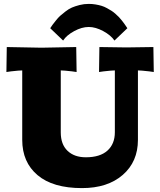

<svg xmlns="http://www.w3.org/2000/svg" viewBox="-20 -965 830 995"><path d="M573.2 -754.9Q554.2 -782.7 514.6 -804Q475.1 -825.2 439.9 -825.2Q403.8 -825.2 364.3 -803.7Q324.7 -782.2 307.1 -754.9L240.2 -818.8Q249.5 -832.5 252.4 -836.7Q255.4 -840.8 268.6 -857.4Q281.7 -874 291 -882.3Q300.3 -890.6 318.4 -904.8Q336.4 -918.9 353 -926Q369.6 -933.1 392.6 -939Q415.5 -944.8 439.9 -944.8Q458 -944.8 475.3 -941.9Q492.7 -939 506.3 -934.8Q520 -930.7 534.2 -922.9Q548.3 -915 558.1 -908.9Q567.9 -902.8 579.1 -892.6Q590.3 -882.3 596.7 -876Q603 -869.6 611.6 -858.6Q620.1 -847.7 623.3 -843.3Q626.5 -838.9 633.1 -829.1Q639.6 -819.3 640.1 -818.8ZM774.9 -721.2 776.9 -591.8 752.9 -595.2Q710 -600.1 694.8 -600.1V-240.2Q694.8 -127 616.2 -58.6Q537.6 9.8 404.8 9.8Q253.9 9.8 174.6 -57.4Q95.2 -124.5 95.2 -240.2V-600.1Q80.1 -600.1 37.1 -595.2L13.2 -591.8L15.1 -721.2L194.8 -717.8L375 -721.2L377 -591.8L353 -595.2Q310.1 -600.1 294.9 -600.1V-278.8Q294.9 -216.8 330.1 -183.3Q365.2 -149.9 424.8 -149.9Q498.5 -149.9 536.9 -184.6Q575.2 -219.2 575.2 -279.8V-600.1Q560.1 -600.1 517.1 -595.2L493.2 -591.8L495.1 -721.2L634.8 -719.2Z"/></svg>

Font: Zantroke
Style: Regular
Weight: 500
Foundry: gluk
Version: Version 0.36